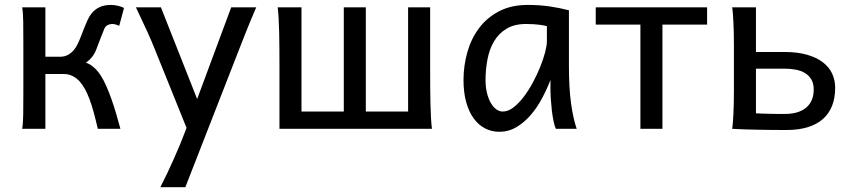

<svg xmlns="http://www.w3.org/2000/svg" viewBox="-20 -528 3485 787"><path d="M166 -295.4H227.1Q235.4 -295.4 244.6 -297.6Q253.9 -299.8 263.2 -305.7Q272.5 -311.5 281.2 -321.3Q290 -331.1 297.9 -346.7Q304.2 -359.4 311 -377L324.7 -412.1Q331.5 -429.7 338.9 -445.6Q346.2 -461.4 354 -471.2Q368.2 -489.3 387.7 -498.5Q407.2 -507.8 434.6 -507.8Q448.7 -507.8 462.9 -504.4Q477.1 -501 488.3 -495.6L468.8 -422.4Q462.9 -424.8 455.3 -427.2Q447.8 -429.7 439.5 -429.7Q430.2 -429.7 421.1 -425Q412.1 -420.4 407.7 -410.2Q400.9 -394.5 392.1 -371.1Q383.3 -347.7 373.5 -322.3Q366.7 -305.7 356.2 -293Q345.7 -280.3 332 -271Q347.2 -266.6 362.5 -253.7Q377.9 -240.7 390.6 -222.2Q403.8 -202.1 415.3 -176.3Q426.8 -150.4 437 -121.3Q447.3 -92.3 456.3 -61.3Q465.3 -30.3 473.6 0H380.9Q372.1 -38.6 363.8 -68.6Q355.5 -98.6 346.7 -122.1Q337.9 -145.5 328.4 -162.6Q318.8 -179.7 307.6 -192.9Q295.4 -207 278.6 -215.8Q261.7 -224.6 241.7 -224.6H166V0H70.8Q74.7 -20.5 75.2 -59.3Q75.7 -98.1 75.7 -148.9V-349.1Q75.7 -399.9 75.2 -438.7Q74.7 -477.5 70.8 -498H166Z M739.7 239.3H637.2Q650.9 212.9 664.8 183.6Q678.7 154.3 692.1 124.3Q705.6 94.2 717.8 64.7Q730 35.2 740.2 7.8L744.6 -3.9L615.2 -324.7Q602.1 -357.9 583.3 -399.4Q564.5 -440.9 537.1 -498H639.6L788.1 -122.1L927.7 -498H1030.3Q1005.9 -441.4 989.5 -400.1Q973.1 -358.9 960 -325.2Z M1125.5 0V-258.8Q1125.5 -294.4 1125.2 -329.1Q1125 -363.8 1124.3 -394.8Q1123.5 -425.8 1122.1 -452.4Q1120.6 -479 1118.2 -498H1215.8V-70.8H1389.2V-498H1479.5V-70.8H1652.8V-498H1743.2V-239.3Q1743.2 -203.6 1743.4 -168.9Q1743.7 -134.3 1744.4 -103Q1745.1 -71.8 1746.6 -45.4Q1748 -19 1750.5 0Z M2221.7 -420.9Q2215.8 -422.4 2208.5 -423.8Q2201.2 -425.3 2191.2 -426.5Q2181.2 -427.7 2167.7 -428.7Q2154.3 -429.7 2136.2 -429.7Q2088.4 -429.7 2056.4 -410.4Q2024.4 -391.1 2005.4 -359.1Q1986.3 -327.1 1978.3 -285.6Q1970.2 -244.1 1970.2 -200.2Q1970.2 -171.9 1975.8 -148.2Q1981.4 -124.5 1991.2 -107.2Q2001 -89.8 2013.7 -80.3Q2026.4 -70.8 2041 -70.8Q2062.5 -70.8 2084.2 -87.4Q2106 -104 2126 -130.1Q2146 -156.2 2163.6 -188.7Q2181.2 -221.2 2194.1 -253.2Q2207 -285.2 2214.4 -313.5Q2221.7 -341.8 2221.7 -358.9ZM2258.3 0Q2252.9 -11.7 2248.8 -32.2Q2244.6 -52.7 2241.9 -75.9Q2239.3 -99.1 2237.8 -122.1Q2236.3 -145 2236.3 -161.1V-200.2Q2221.7 -162.1 2201.4 -124.3Q2181.2 -86.4 2155 -56.2Q2128.9 -25.9 2096.7 -6.8Q2064.5 12.2 2026.4 12.2Q1995.6 12.2 1968.8 -1.5Q1941.9 -15.1 1922.1 -42Q1902.3 -68.8 1891.1 -108.6Q1879.9 -148.4 1879.9 -200.2Q1879.9 -258.3 1895.5 -313.7Q1911.1 -369.1 1943.4 -412.4Q1975.6 -455.6 2025.4 -481.7Q2075.2 -507.8 2143.6 -507.8Q2190.9 -507.8 2232.9 -501.7Q2274.9 -495.6 2312 -485.8V-258.8Q2312 -166.5 2320.8 -103.8Q2329.6 -41 2343.8 0Z M2878.4 -427.2H2695.3V0H2605V-427.2H2421.9V-498H2878.4Z M2988.3 -342.3Q2988.3 -367.2 2987.8 -390.9Q2987.3 -414.6 2986.3 -435.1Q2985.4 -455.6 2984.1 -471.7Q2982.9 -487.8 2981 -498H3078.6V-314.9H3195.8Q3248 -314.9 3286.9 -304Q3325.7 -293 3351.6 -273.7Q3377.4 -254.4 3390.4 -227.5Q3403.3 -200.7 3403.3 -168.5Q3403.3 -127.4 3391.1 -95.5Q3378.9 -63.5 3354 -41Q3329.1 -18.6 3291.5 -6.8Q3253.9 4.9 3203.1 4.9Q3177.2 4.9 3146.7 4.6Q3116.2 4.4 3086.2 3.7Q3056.2 2.9 3028.6 2.2Q3001 1.5 2981 0Q2982.9 -10.3 2984.1 -26.4Q2985.4 -42.5 2986.3 -63Q2987.3 -83.5 2987.8 -107.2Q2988.3 -130.9 2988.3 -156.2ZM3078.6 -63.5Q3090.8 -62.5 3105.7 -62.3Q3120.6 -62 3136.5 -61.5Q3152.3 -61 3168 -61H3198.2Q3253.4 -61 3284.4 -86.9Q3315.4 -112.8 3315.4 -161.1Q3315.4 -185.5 3305.9 -201.9Q3296.4 -218.3 3280 -228.3Q3263.7 -238.3 3241.9 -242.4Q3220.2 -246.6 3195.8 -246.6H3078.6Z"/></svg>

Font: Andika CyrE
Style: Regular
Weight: 400
Designer: Victor Gaultney, Annie Olsen, Julie Remington, Don Collingsworth, Eric Hays, Becca Hirsbrunner
Foundry: SIL International
Version: Version 5.000